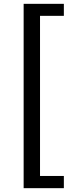

<svg xmlns="http://www.w3.org/2000/svg" viewBox="-20 -816 395 1007"><path d="M104 170.9V-795.9H314.9V-732.9H189.9V106.9H314.9V170.9Z"/></svg>

Font: `nÑOS CN Medium
Style: Regular
Weight: 500
Designer: Ryoko NISHIZUKA ?XZm?[P (kana & ideographs); Paul D. Hunt (Latin, Greek & Cyrillic); Wenlong ZHANG _ e??? (bopomofo); Sa
Foundry: Adobe Systems Incorporated
Version: Version 1.004 June 21, 2023